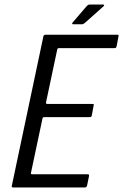

<svg xmlns="http://www.w3.org/2000/svg" viewBox="-20 -826 543 846"><path d="M38 0Q34 0 32.5 -2Q31 -4 32 -7L171 -665Q172 -673 181 -673H496Q502 -673 502.5 -671.5Q503 -670 502 -665L494 -623Q492 -617 490.5 -615.5Q489 -614 484 -614H241Q236 -614 234.5 -612.5Q233 -611 232 -607L183 -376Q182 -372 183.5 -370Q185 -368 188 -368H386Q392 -368 393 -366.5Q394 -365 392 -358L385 -320Q384 -314 382 -312Q380 -310 374 -310H176Q171 -310 169.5 -308.5Q168 -307 167 -303L117 -67Q116 -63 116.5 -60.5Q117 -58 123 -58H364Q371 -58 372 -56.5Q373 -55 372 -49L364 -10Q362 -3 360 -1.5Q358 0 352 0ZM341 -719H303Q298 -719 298 -722Q298 -725 301 -728L362 -799Q366 -803 368.5 -804.5Q371 -806 377 -806H434Q437 -806 438.5 -803.5Q440 -801 437 -799L355 -726Q351 -723 348 -721Q345 -719 341 -719Z"/></svg>

Font: Glory
Style: Italic
Weight: 400
Italic angle: -12°
Designer: Robert Leuschke
Foundry: Robert Leuschke
Version: Version 1.011